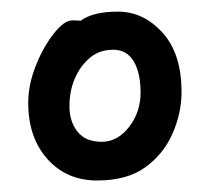

<svg xmlns="http://www.w3.org/2000/svg" viewBox="-20 -774 360 332"><path d="M155.8 -528.8Q183.1 -528.8 203.1 -554.4Q223.1 -580.1 223.1 -614Q223.1 -647.9 211.2 -668Q199.2 -688 175.8 -688Q151.9 -688 135.5 -674.1Q119.1 -660.2 109.6 -638.7Q100.1 -617.2 100.1 -589.8Q100.1 -564 114 -546.4Q127.9 -528.8 155.8 -528.8ZM147.9 -461.9Q95.2 -461.9 62 -499Q28.8 -536.1 28.8 -596.2Q28.8 -627 41.5 -659.4Q54.2 -691.9 72.5 -715.3Q90.8 -738.8 105 -738.8Q118.2 -738.8 119.1 -737.8Q140.1 -753.9 184.1 -753.9Q228 -753.9 261 -717.5Q293.9 -681.2 293.9 -615.2Q293.9 -578.1 278.1 -542.5Q262.2 -506.8 230.7 -484.4Q199.2 -461.9 147.9 -461.9Z"/></svg>

Font: LXGW WenKai Screen
Style: Regular
Weight: 400
Designer: LXGW / Fontworks Inc.
Foundry: LXGW / Fontworks Inc.
Version: Version 1.510;January 18,2025